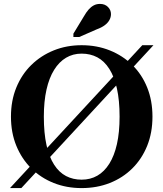

<svg xmlns="http://www.w3.org/2000/svg" viewBox="-20 -951 835 981"><path d="M397 -677Q353 -677 317.5 -656Q282 -635 256.5 -594Q231 -553 217.5 -493Q204 -433 204 -355Q204 -271 217.5 -210Q231 -149 256.5 -109.5Q282 -70 317.5 -51.5Q353 -33 397 -33Q442 -33 477.5 -53.5Q513 -74 538.5 -114.5Q564 -155 577.5 -215Q591 -275 591 -355Q591 -438 577.5 -498.5Q564 -559 538.5 -599Q513 -639 477.5 -658Q442 -677 397 -677ZM397 10Q320 10 254.5 -16Q189 -42 140 -90.5Q91 -139 63.5 -206Q36 -273 36 -355Q36 -437 63.5 -504Q91 -571 140 -619Q189 -667 254.5 -693.5Q320 -720 397 -720Q475 -720 541 -693.5Q607 -667 656 -619Q705 -571 732 -504Q759 -437 759 -355Q759 -273 732 -206Q705 -139 656 -90.5Q607 -42 541 -16Q475 10 397 10ZM31 10 707 -720H764L89 10ZM409 -868 355 -779V-762H385L474 -801Q499 -810 515 -822Q531 -834 539 -848.5Q547 -863 547 -879Q547 -900 531.5 -915.5Q516 -931 491 -931Q473 -931 459 -923.5Q445 -916 433 -902.5Q421 -889 409 -868Z"/></svg>

Font: Roboto Serif 144pt SemiBold
Style: Regular
Weight: 600
Version: Version 1.008